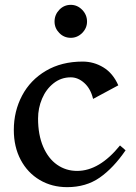

<svg xmlns="http://www.w3.org/2000/svg" viewBox="-20 -760 559 792"><path d="M468 -408 364 -352Q354 -394 328 -417.5Q302 -441 272 -441Q232 -441 201 -416.5Q170 -392 153.5 -353Q137 -314 137 -271Q137 -204 158 -155Q179 -106 215.5 -80.5Q252 -55 298 -55Q390 -55 475 -160L498 -140Q448 -67 391.5 -27.5Q335 12 257 12Q194 12 144 -17.5Q94 -47 65.5 -100.5Q37 -154 37 -224Q37 -301 71 -365.5Q105 -430 169.5 -468Q234 -506 321 -506Q367 -506 406.5 -482Q446 -458 468 -408ZM339 -671Q339 -644 319 -624Q299 -604 272 -604Q244 -604 224.5 -624Q205 -644 205 -671Q205 -699 224.5 -719.5Q244 -740 272 -740Q299 -740 319 -719.5Q339 -699 339 -671Z"/></svg>

Font: Amita
Style: Bold
Weight: 700
Designer: Eduardo Rodriguez Tunni, Modular Infotech, Brian J. Bonislawsky
Foundry: Eduardo Rodriguez Tunni, Modular Infotech, Brian J. Bonislawsky
Version: Version 1.003